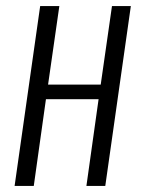

<svg xmlns="http://www.w3.org/2000/svg" viewBox="-20 -611 465 631"><path d="M28 0 112 -591H175L138 -333H311L348 -591H410L326 0H264L304 -285H131L91 0Z"/></svg>

Font: Alumni Sans
Style: Italic
Weight: 400
Italic angle: -8°
Version: Version 1.016